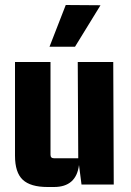

<svg xmlns="http://www.w3.org/2000/svg" viewBox="-20 -738 525 768"><path d="M178 -551 243 -718 382 -717 280 -551ZM196 10H170Q102 10 71 -19Q40 -48 40 -115V-490H182V-119Q182 -105 196 -105H293L291 -490H433L435 0H306L296 -78Q285 10 196 10Z"/></svg>

Font: Gemunu Libre ExtraBold
Style: Regular
Weight: 800
Designer: Puspanada Ekanayake, Sola Matas, Pathum Egodawatta, Kosala Senevirathne
Foundry: mooniak
Version: Version 1.100